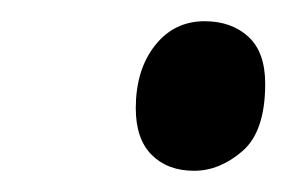

<svg xmlns="http://www.w3.org/2000/svg" viewBox="-20 -561 277 181"><path d="M163 -400Q138 -400 123 -415Q108 -430 108 -459Q108 -495 126 -518Q144 -541 173 -541Q198 -541 214 -526.5Q230 -512 230 -482Q230 -437 208.5 -418.5Q187 -400 163 -400Z"/></svg>

Font: Noto Serif ExtraCondensed Medium
Style: Italic
Weight: 500
Width: 2
Italic angle: -12°
Designer: Monotype Design Team
Foundry: Monotype Imaging Inc.
Version: Version 2.013; ttfautohint (v1.8.4.7-5d5b)